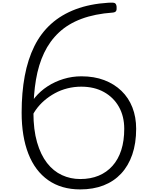

<svg xmlns="http://www.w3.org/2000/svg" viewBox="-20 -1443 1177 1482"><path d="M599 19Q454 19 352.5 -52Q251 -123 199 -256Q147 -389 147 -574Q147 -728 171 -856.5Q195 -985 245 -1086Q295 -1187 374.5 -1258.5Q454 -1330 564 -1371.5Q674 -1413 817 -1422Q856 -1425 867 -1418.5Q878 -1412 880 -1391Q882 -1368 876 -1358Q870 -1348 851 -1346Q712 -1336 609 -1297.5Q506 -1259 435 -1192.5Q364 -1126 320.5 -1034.5Q277 -943 257.5 -827.5Q238 -712 238 -574Q238 -442 266 -345Q294 -248 343 -185Q392 -122 458 -91.5Q524 -61 599 -61Q679 -61 741.5 -87Q804 -113 848.5 -163Q893 -213 916 -284.5Q939 -356 939 -449Q939 -545 898 -618Q857 -691 782.5 -732.5Q708 -774 607 -774Q552 -774 500.5 -761Q449 -748 404 -723.5Q359 -699 321.5 -666.5Q284 -634 256.5 -595Q229 -556 214 -513L188 -581Q209 -641 250 -690.5Q291 -740 347 -776.5Q403 -813 470 -833.5Q537 -854 608 -854Q707 -854 784.5 -824.5Q862 -795 917.5 -741.5Q973 -688 1002 -613.5Q1031 -539 1031 -449Q1031 -337 1001 -250Q971 -163 915 -103Q859 -43 779.5 -12Q700 19 599 19Z"/></svg>

Font: Playwrite FR Trad
Style: Regular
Weight: 400
Designer: Veronika Burian, José Scaglione
Foundry: TypeTogether
Version: Version 1.000